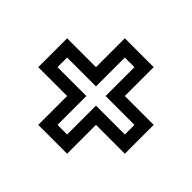

<svg xmlns="http://www.w3.org/2000/svg" viewBox="-171 -1005 1176 1176"><g transform="rotate(-45 416.5 -417.0)"><path d="M500 -500V-458.3H458.3V-500ZM625 -375V-333.3H583.3V-375ZM541.7 -375V-333.3H500V-375ZM333.3 -375V-333.3H291.7V-375ZM291.7 -375V-333.3H250V-375ZM250 -375V-333.3H208.3V-375ZM208.3 -375V-333.3H166.7V-375ZM583.3 -375V-333.3H541.7V-375ZM666.7 -375V-333.3H625V-375ZM333.3 -666.7H375V-625H333.3ZM333.3 -625H375V-583.3H333.3ZM333.3 -583.3H375V-541.7H333.3ZM333.3 -333.3H375V-291.7H333.3ZM333.3 -291.7H375V-250H333.3ZM333.3 -250H375V-208.3H333.3ZM333.3 -208.3H375V-166.7H333.3ZM458.3 -625H500V-583.3H458.3ZM458.3 -541.7H500V-500H458.3ZM458.3 -333.3H500V-291.7H458.3ZM458.3 -291.7H500V-250H458.3ZM458.3 -250H500V-208.3H458.3ZM458.3 -208.3H500V-166.7H458.3ZM458.3 -583.3H500V-541.7H458.3ZM458.3 -666.7H500V-625H458.3ZM333.3 -166.7H375V-125H333.3ZM458.3 -166.7H500V-125H458.3ZM458.3 -125H500V-83.3H458.3ZM416.7 -125H458.3V-83.3H416.7ZM375 -125H416.7V-83.3H375ZM333.3 -125H375V-83.3H333.3ZM666.7 -375H708.3V-333.3H666.7ZM666.7 -500H708.3V-458.3H666.7ZM708.3 -500H750V-458.3H708.3ZM708.3 -458.3H750V-416.7H708.3ZM708.3 -416.7H750V-375H708.3ZM708.3 -375H750V-333.3H708.3ZM458.3 -708.3H500V-666.7H458.3ZM333.3 -708.3H375V-666.7H333.3ZM333.3 -750H375V-708.3H333.3ZM375 -750H416.7V-708.3H375ZM416.7 -750H458.3V-708.3H416.7ZM458.3 -750H500V-708.3H458.3ZM125 -500H166.7V-458.3H125ZM83.3 -500H125V-458.3H83.3ZM83.3 -458.3H125V-416.7H83.3ZM83.3 -416.7H125V-375H83.3ZM83.3 -375H125V-333.3H83.3ZM125 -375H166.7V-333.3H125ZM333.3 -375H375V-333.3H333.3ZM458.3 -375H500V-333.3H458.3ZM500 -333.3H541.7V-291.7H500ZM500 -291.7H541.7V-250H500ZM500 -250H541.7V-208.3H500ZM500 -208.3H541.7V-166.7H500ZM500 -166.7H541.7V-125H500ZM500 -125H541.7V-83.3H500ZM500 -83.3H541.7V-41.7H500ZM458.3 -83.3H500V-41.7H458.3ZM416.7 -83.3H458.3V-41.7H416.7ZM375 -83.3H416.7V-41.7H375ZM333.3 -83.3H375V-41.7H333.3ZM291.7 -83.3H333.3V-41.7H291.7ZM291.7 -125H333.3V-83.3H291.7ZM291.7 -166.7H333.3V-125H291.7ZM291.7 -208.3H333.3V-166.7H291.7ZM291.7 -250H333.3V-208.3H291.7ZM291.7 -291.7H333.3V-250H291.7ZM291.7 -333.3H333.3V-291.7H291.7ZM250 -333.3H291.7V-291.7H250ZM208.3 -333.3H250V-291.7H208.3ZM166.7 -333.3H208.3V-291.7H166.7ZM125 -333.3H166.7V-291.7H125ZM83.3 -333.3H125V-291.7H83.3ZM41.7 -333.3H83.3V-291.7H41.7ZM41.7 -375H83.3V-333.3H41.7ZM41.7 -416.7H83.3V-375H41.7ZM83.3 -541.7H125V-500H83.3ZM125 -541.7H166.7V-500H125ZM41.7 -541.7H83.3V-500H41.7ZM41.7 -500H83.3V-458.3H41.7ZM41.7 -458.3H83.3V-416.7H41.7ZM333.3 -541.7H375V-500H333.3ZM291.7 -541.7H333.3V-500H291.7ZM250 -541.7H291.7V-500H250ZM208.3 -541.7H250V-500H208.3ZM166.7 -541.7H208.3V-500H166.7ZM166.7 -500H208.3V-458.3H166.7ZM208.3 -500H250V-458.3H208.3ZM250 -500H291.7V-458.3H250ZM291.7 -500H333.3V-458.3H291.7ZM333.3 -500H375V-458.3H333.3ZM541.7 -333.3H583.3V-291.7H541.7ZM583.3 -333.3H625V-291.7H583.3ZM625 -333.3H666.7V-291.7H625ZM666.7 -333.3H708.3V-291.7H666.7ZM708.3 -333.3H750V-291.7H708.3ZM750 -333.3H791.7V-291.7H750ZM750 -375H791.7V-333.3H750ZM750 -416.7H791.7V-375H750ZM750 -458.3H791.7V-416.7H750ZM750 -500H791.7V-458.3H750ZM750 -541.7H791.7V-500H750ZM708.3 -541.7H750V-500H708.3ZM666.7 -541.7H708.3V-500H666.7ZM625 -541.7H666.7V-500H625ZM583.3 -541.7H625V-500H583.3ZM541.7 -541.7H583.3V-500H541.7ZM541.7 -500H583.3V-458.3H541.7ZM500 -500H541.7V-458.3H500ZM500 -541.7H541.7V-500H500ZM583.3 -500H625V-458.3H583.3ZM625 -500H666.7V-458.3H625ZM333.3 -791.7H375V-750H333.3ZM375 -791.7H416.7V-750H375ZM416.7 -791.7H458.3V-750H416.7ZM458.3 -791.7H500V-750H458.3ZM500 -791.7H541.7V-750H500ZM500 -750H541.7V-708.3H500ZM500 -708.3H541.7V-666.7H500ZM500 -666.7H541.7V-625H500ZM500 -625H541.7V-583.3H500ZM500 -583.3H541.7V-541.7H500ZM291.7 -791.7H333.3V-750H291.7ZM291.7 -750H333.3V-708.3H291.7ZM291.7 -708.3H333.3V-666.7H291.7ZM291.7 -666.7H333.3V-625H291.7ZM291.7 -625H333.3V-583.3H291.7ZM291.7 -583.3H333.3V-541.7H291.7Z"/></g></svg>

Font: Yarndings 20
Style: Regular
Weight: 400
Designer: Sarah Cadigan-Fried
Version: Version 1.000; ttfautohint (v1.8.4.7-5d5b)